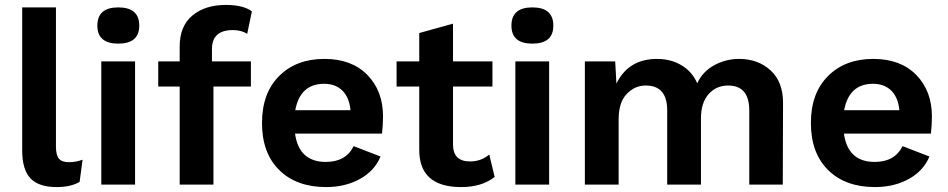

<svg xmlns="http://www.w3.org/2000/svg" viewBox="-20 -749 3845 779"><path d="M207 -719V-154Q207 -120 219 -105.5Q231 -91 259 -91Q288 -91 315 -101L303 -11Q267 10 210 10Q137 10 103.5 -25.5Q70 -61 70 -139V-719Z M375 -645Q375 -719 460 -719Q545 -719 545 -645Q545 -572 460 -572Q375 -572 375 -645ZM528 -500V0H391V-500Z M840 -550V-500H998V-398H846V0H709V-398H622V-500H709V-560Q709 -643 760.5 -686Q812 -729 896 -729Q967 -729 1002 -703L983 -612Q958 -627 925 -627Q840 -627 840 -550Z M1534 -277Q1534 -243 1530 -207H1177Q1193 -92 1302 -92Q1383 -92 1415 -156L1524 -114Q1500 -56 1440.5 -23Q1381 10 1303 10Q1183 10 1113 -59Q1043 -128 1043 -250Q1043 -371 1112.5 -440.5Q1182 -510 1296 -510Q1407 -510 1470.5 -445Q1534 -380 1534 -277ZM1295 -409Q1198 -409 1178 -302H1402Q1397 -354 1369 -381.5Q1341 -409 1295 -409Z M1965 -122 1987 -31Q1935 10 1851 10Q1681 10 1681 -141V-398H1589V-500H1681V-615L1818 -653V-500H1978V-398H1818V-163Q1818 -94 1887 -94Q1932 -94 1965 -122Z M2055 -645Q2055 -719 2140 -719Q2225 -719 2225 -645Q2225 -572 2140 -572Q2055 -572 2055 -645ZM2208 -500V0H2071V-500Z M2353 0V-500H2476L2481 -410Q2530 -510 2646 -510Q2701 -510 2744.5 -484.5Q2788 -459 2809 -411Q2831 -459 2878 -484.5Q2925 -510 2979 -510Q3056 -510 3107 -463Q3158 -416 3157 -328L3156 0H3020V-301Q3020 -402 2934 -402Q2886 -402 2855 -367Q2824 -332 2824 -269V0H2687V-301Q2687 -402 2600 -402Q2555 -402 2522.5 -367.5Q2490 -333 2490 -265V0Z M3761 -277Q3761 -243 3757 -207H3404Q3420 -92 3529 -92Q3610 -92 3642 -156L3751 -114Q3727 -56 3667.5 -23Q3608 10 3530 10Q3410 10 3340 -59Q3270 -128 3270 -250Q3270 -371 3339.5 -440.5Q3409 -510 3523 -510Q3634 -510 3697.5 -445Q3761 -380 3761 -277ZM3522 -409Q3425 -409 3405 -302H3629Q3624 -354 3596 -381.5Q3568 -409 3522 -409Z"/></svg>

Font: Elaine Sans SemiBold
Style: Regular
Weight: 600
Designer: Wei Huang
Foundry: Wei Huang
Version: Version 2.001;December 24, 2019;FontCreator 12.0.0.2547 64-b